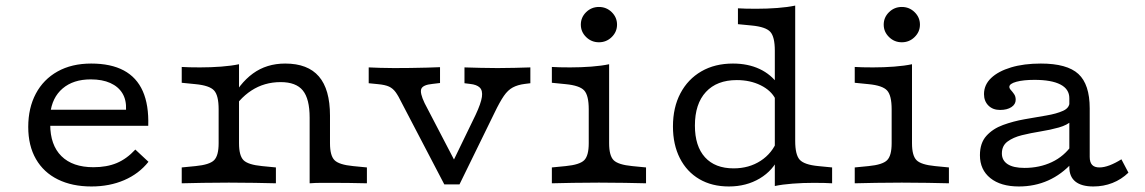

<svg xmlns="http://www.w3.org/2000/svg" viewBox="-20 -653 4078 684"><path d="M305.6 11.3Q237.1 11.3 186.3 -13.7Q135.5 -38.7 108.1 -86.3Q80.6 -133.9 80.6 -200.8Q80.6 -268.5 107.7 -319.4Q134.7 -370.2 185.1 -398.4Q235.5 -426.6 304.8 -426.6Q375 -426.6 421 -402Q466.9 -377.4 488.7 -328.2Q510.5 -279 508.1 -204.8H125L124.2 -262.1H429Q430.6 -296.8 416.1 -320.6Q401.6 -344.4 373 -357.3Q344.4 -370.2 303.2 -370.2Q241.1 -370.2 203.2 -337.9Q165.3 -305.6 158.9 -247.6L161.3 -245.2Q160.5 -239.5 159.7 -229.8Q158.9 -220.2 158.9 -209.7Q158.9 -136.3 198.8 -96.8Q238.7 -57.3 312.9 -57.3Q360.5 -57.3 396 -72.2Q431.5 -87.1 462.1 -120.2L508.9 -76.6Q475 -33.9 422.6 -11.3Q370.2 11.3 305.6 11.3Z M795.2 -2.4Q741.9 -2.4 703.2 -1.6Q664.5 -0.8 627.4 0V-56.5L676.6 -61.3Q726.6 -66.1 742.7 -82.3Q758.9 -98.4 758.9 -142.7V-206.5H831.5V-142.7Q831.5 -98.4 847.6 -82.3Q863.7 -66.1 913.7 -61.3L962.9 -56.5V0Q925.8 -0.8 887.1 -1.6Q848.4 -2.4 795.2 -2.4ZM758.9 -206.5V-263.7Q758.9 -312.9 742.7 -330.6Q726.6 -348.4 676.6 -353.2L627.4 -358.1V-414.5Q638.7 -413.7 655.6 -413.3Q672.6 -412.9 692.7 -412.9Q731.5 -412.9 768.1 -415.7Q804.8 -418.5 831.5 -424.2V-414.5V-206.5ZM1083.1 -206.5V-233.9Q1083.1 -300.8 1058.9 -330.6Q1034.7 -360.5 979.8 -360.5Q921.8 -360.5 875.8 -330.6Q829.8 -300.8 796.8 -242.7L798.4 -287.1Q832.3 -355.6 881 -391.1Q929.8 -426.6 996 -426.6Q1076.6 -426.6 1116.1 -380.6Q1155.6 -334.7 1155.6 -241.1V-206.5ZM1083.1 0V-206.5H1155.6V-142.7Q1155.6 -98.4 1171.8 -82.3Q1187.9 -66.1 1237.9 -61.3L1287.1 -56.5V0Q1259.7 -0.8 1224.6 -1.2Q1189.5 -1.6 1166.9 -1.6Q1144.4 -1.6 1124.6 -1.6Q1104.8 -1.6 1083.1 0Z M1562.9 4 1411.3 -286.3Q1399.2 -311.3 1389.5 -324.6Q1379.8 -337.9 1366.1 -344.4Q1352.4 -350.8 1326.6 -353.2L1293.5 -356.5V-412.9Q1308.1 -412.1 1334.7 -411.3Q1361.3 -410.5 1383.9 -410.5H1386.3H1383.9Q1410.5 -410.5 1441.9 -410.9Q1473.4 -411.3 1501.6 -412.1Q1529.8 -412.9 1547.6 -413.7V-357.3L1520.2 -354Q1487.1 -350.8 1481 -336.7Q1475 -322.6 1492.7 -285.5L1612.9 -54.8L1586.3 -62.1L1674.2 -243.5Q1693.5 -284.7 1696.8 -307.7Q1700 -330.6 1689.1 -341.1Q1678.2 -351.6 1654.8 -354L1634.7 -356.5V-412.9Q1662.1 -412.1 1692.3 -411.3Q1722.6 -410.5 1752.4 -410.5Q1783.1 -410.5 1813.3 -411.3Q1843.5 -412.1 1869.4 -412.9V-356.5L1849.2 -354Q1824.2 -350.8 1806.9 -341.5Q1789.5 -332.3 1775 -311.3Q1760.5 -290.3 1741.9 -251.6L1616.9 4Z M2077.4 -206.5V-263.7Q2077.4 -312.9 2061.3 -330.6Q2045.2 -348.4 1995.2 -353.2L1946 -358.1V-414.5Q1957.3 -413.7 1974.2 -413.3Q1991.1 -412.9 2011.3 -412.9Q2050 -412.9 2086.7 -415.7Q2123.4 -418.5 2150 -424.2V-414.5V-206.5ZM2113.7 -2.4Q2060.5 -2.4 2021.8 -1.6Q1983.1 -0.8 1946 0V-56.5L1995.2 -61.3Q2045.2 -66.1 2061.3 -82.3Q2077.4 -98.4 2077.4 -142.7V-206.5H2150V-142.7Q2150 -98.4 2166.1 -82.3Q2182.3 -66.1 2232.3 -61.3L2281.5 -56.5V0Q2244.4 -0.8 2205.6 -1.6Q2166.9 -2.4 2113.7 -2.4ZM2113.7 -502.4Q2087.1 -502.4 2068.1 -521Q2049.2 -539.5 2049.2 -565.3Q2049.2 -591.1 2068.1 -609.7Q2087.1 -628.2 2113.7 -628.2Q2140.3 -628.2 2159.3 -609.7Q2178.2 -591.1 2178.2 -565.3Q2178.2 -539.5 2159.3 -521Q2140.3 -502.4 2113.7 -502.4Z M2576.6 11.3Q2516.1 11.3 2471.4 -14.9Q2426.6 -41.1 2402 -89.5Q2377.4 -137.9 2377.4 -202.4Q2377.4 -270.2 2404 -320.6Q2430.6 -371 2478.6 -398.8Q2526.6 -426.6 2591.1 -426.6Q2644.4 -426.6 2685.9 -407.3Q2727.4 -387.9 2754 -350L2742.7 -300Q2727.4 -330.6 2689.9 -349.2Q2652.4 -367.7 2604.8 -367.7Q2533.9 -367.7 2494.8 -325.4Q2455.6 -283.1 2455.6 -205.6Q2455.6 -132.3 2491.5 -92.7Q2527.4 -53.2 2593.5 -53.2Q2648.4 -53.2 2689.9 -80.2Q2731.5 -107.3 2749.2 -154L2755.6 -95.2Q2734.7 -46 2686.7 -17.3Q2638.7 11.3 2576.6 11.3ZM2740.3 0V-206.5H2812.9V-150.8Q2812.9 -101.6 2829 -83.9Q2845.2 -66.1 2895.2 -61.3L2944.4 -56.5V0Q2933.1 -0.8 2916.5 -1.2Q2900 -1.6 2879 -1.6Q2840.3 -1.6 2803.6 1.2Q2766.9 4 2740.3 9.7ZM2740.3 -206.5V-472.6Q2740.3 -521.8 2724.2 -539.5Q2708.1 -557.3 2658.1 -562.1L2608.9 -566.9V-623.4Q2620.2 -622.6 2637.1 -622.2Q2654 -621.8 2674.2 -621.8Q2712.9 -621.8 2749.6 -624.6Q2786.3 -627.4 2812.9 -633.1V-623.4V-206.5Z M3156.5 -206.5V-263.7Q3156.5 -312.9 3140.3 -330.6Q3124.2 -348.4 3074.2 -353.2L3025 -358.1V-414.5Q3036.3 -413.7 3053.2 -413.3Q3070.2 -412.9 3090.3 -412.9Q3129 -412.9 3165.7 -415.7Q3202.4 -418.5 3229 -424.2V-414.5V-206.5ZM3192.7 -2.4Q3139.5 -2.4 3100.8 -1.6Q3062.1 -0.8 3025 0V-56.5L3074.2 -61.3Q3124.2 -66.1 3140.3 -82.3Q3156.5 -98.4 3156.5 -142.7V-206.5H3229V-142.7Q3229 -98.4 3245.2 -82.3Q3261.3 -66.1 3311.3 -61.3L3360.5 -56.5V0Q3323.4 -0.8 3284.7 -1.6Q3246 -2.4 3192.7 -2.4ZM3192.7 -502.4Q3166.1 -502.4 3147.2 -521Q3128.2 -539.5 3128.2 -565.3Q3128.2 -591.1 3147.2 -609.7Q3166.1 -628.2 3192.7 -628.2Q3219.4 -628.2 3238.3 -609.7Q3257.3 -591.1 3257.3 -565.3Q3257.3 -539.5 3238.3 -521Q3219.4 -502.4 3192.7 -502.4Z M3789.5 -206.5V-303.2Q3789.5 -335.5 3757.7 -352Q3725.8 -368.5 3665.3 -368.5Q3625.8 -368.5 3600.8 -361.7Q3575.8 -354.8 3575.8 -343.5Q3575.8 -337.9 3581.5 -331.9Q3587.1 -325.8 3592.7 -317.7Q3598.4 -309.7 3598.4 -297.6Q3598.4 -281.5 3583.1 -271.4Q3567.7 -261.3 3542.7 -261.3Q3516.9 -261.3 3501.2 -277Q3485.5 -292.7 3485.5 -317.7Q3485.5 -350.8 3510.9 -375Q3536.3 -399.2 3581.9 -412.9Q3627.4 -426.6 3687.9 -426.6Q3781.5 -426.6 3821.8 -389.5Q3862.1 -352.4 3862.1 -266.9V-206.5ZM3609.7 11.3Q3545.2 11.3 3508.1 -18.5Q3471 -48.4 3471 -100Q3471 -143.5 3494 -169Q3516.9 -194.4 3553.2 -207.7Q3589.5 -221 3630.2 -228.2Q3671 -235.5 3707.3 -241.5Q3743.5 -247.6 3766.9 -258.1Q3790.3 -268.5 3790.3 -289.5L3799.2 -223.4Q3782.3 -207.3 3752 -198.8Q3721.8 -190.3 3686.7 -184.7Q3651.6 -179 3620.6 -171.4Q3589.5 -163.7 3569.4 -148.8Q3549.2 -133.9 3549.2 -106.5Q3549.2 -81.5 3569.8 -68.1Q3590.3 -54.8 3629.8 -54.8Q3683.1 -54.8 3727 -75.4Q3771 -96 3800 -137.9L3800.8 -74.2Q3762.1 -31.5 3714.1 -10.1Q3666.1 11.3 3609.7 11.3ZM3862.1 -94.4Q3862.1 -75 3870.6 -65.7Q3879 -56.5 3896.8 -56.5Q3912.9 -56.5 3933.1 -64.1Q3953.2 -71.8 3975 -85.5L4000 -37.9Q3975 -13.7 3943.1 -1.2Q3911.3 11.3 3875 11.3Q3833.1 11.3 3811.3 -6Q3789.5 -23.4 3789.5 -57.3V-206.5H3862.1Z"/></svg>

Font: Playfair 5pt SemiExpanded Light
Style: Regular
Weight: 300
Width: 6
Designer: Claus Eggers Sørensen
Foundry: Claus Eggers Sørensen
Version: Version 2.203